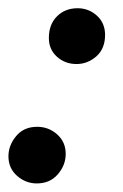

<svg xmlns="http://www.w3.org/2000/svg" viewBox="-26 -420 293 457"><path d="M156.2 -267.6Q128.9 -267.6 109.6 -284.9Q90.3 -302.2 90.3 -329.6Q90.3 -361.8 109.6 -381.1Q128.9 -400.4 158.7 -400.4Q185.1 -400.4 204.6 -382.8Q224.1 -365.2 224.1 -336.9Q224.1 -304.2 203.4 -285.9Q182.6 -267.6 156.2 -267.6ZM61.5 16.6Q35.2 16.6 14.6 -1.5Q-5.9 -19.5 -5.9 -47.9Q-5.9 -74.2 12.5 -96.2Q30.8 -118.2 62.5 -118.2Q89.8 -118.2 110.1 -100.1Q130.4 -82 130.4 -53.7Q130.4 -26.9 111.6 -5.1Q92.8 16.6 61.5 16.6Z"/></svg>

Font: Elstob 6pt
Style: Italic
Weight: 400
Italic angle: -20°
Designer: Peter S. Baker
Version: Version 1.015